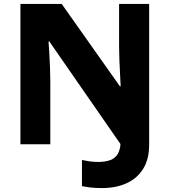

<svg xmlns="http://www.w3.org/2000/svg" viewBox="-20 -734 863 977"><path d="M499 223Q465 223 440 220Q415 217 397 213V80Q415 84 435 87Q455 90 479 90Q517 90 541.5 80.5Q566 71 578.5 50.5Q591 30 593 -1L231 -523H227Q229 -499 231 -463Q233 -427 234.5 -389Q236 -351 236 -319V0H84V-714H294L590 -295H594Q593 -319 591 -355Q589 -391 587.5 -429.5Q586 -468 586 -496V-714H739V2Q739 76 708.5 125Q678 174 624 198.5Q570 223 499 223Z"/></svg>

Font: Noto Sans Devanagari ExtraBold
Style: Regular
Weight: 800
Version: Version 2.003